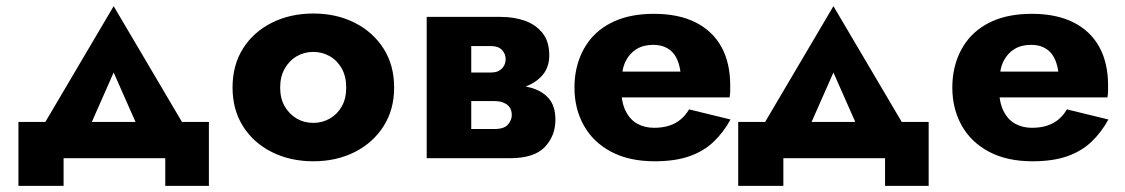

<svg xmlns="http://www.w3.org/2000/svg" viewBox="-20 -515 3663 625"><path d="M350 -279 460 -30 606 -61 350 -495 94 -61 240 -30ZM518 0V90H660V-118H40V90H187V0Z M737 -230Q737 -158 771 -104Q805 -50 865 -20Q925 10 1000 10Q1075 10 1134.5 -20Q1194 -50 1228.5 -104Q1263 -158 1263 -230Q1263 -303 1228.5 -357Q1194 -411 1134.5 -441Q1075 -471 1000 -471Q925 -471 865 -441Q805 -411 771 -357Q737 -303 737 -230ZM892 -230Q892 -266 907 -292Q922 -318 946 -332Q970 -346 1000 -346Q1029 -346 1053.5 -332Q1078 -318 1092.5 -292Q1107 -266 1107 -230Q1107 -194 1092.5 -168.5Q1078 -143 1053.5 -129Q1029 -115 1000 -115Q970 -115 946 -129Q922 -143 907 -168.5Q892 -194 892 -230Z M1456 -240V-186H1589Q1605 -186 1616 -182Q1627 -178 1633.5 -172Q1640 -166 1643 -158Q1646 -150 1646 -141Q1646 -124 1633.5 -109.5Q1621 -95 1589 -95H1456V0H1640Q1719 0 1753.5 -36.5Q1788 -73 1788 -125Q1788 -170 1766 -195Q1744 -220 1706 -230Q1668 -240 1620 -240ZM1456 -220H1610Q1653 -220 1688.5 -232.5Q1724 -245 1746 -270.5Q1768 -296 1768 -335Q1768 -380 1746 -407.5Q1724 -435 1688.5 -447.5Q1653 -460 1610 -460H1456V-365H1579Q1602 -365 1614 -352.5Q1626 -340 1626 -322Q1626 -314 1623 -306Q1620 -298 1614 -292Q1608 -286 1599.5 -282.5Q1591 -279 1579 -279H1456ZM1369 -460V0H1514V-460Z M1935 -198H2355Q2357 -210 2357 -220.5Q2357 -231 2357 -237Q2357 -310 2328.5 -362Q2300 -414 2244.5 -442Q2189 -470 2109 -470Q2034 -470 1980.5 -446Q1927 -422 1895.5 -379Q1864 -336 1854 -279Q1852 -267 1851 -255Q1850 -243 1850 -230Q1850 -161 1880.5 -106.5Q1911 -52 1969.5 -21Q2028 10 2111 10Q2178 10 2224.5 -6.5Q2271 -23 2303 -53.5Q2335 -84 2358 -126L2223 -159Q2212 -140 2196 -126.5Q2180 -113 2158.5 -106Q2137 -99 2109 -99Q2079 -99 2055 -112Q2031 -125 2016.5 -154Q2002 -183 2002 -230L2004 -254Q2004 -291 2017 -316.5Q2030 -342 2052.5 -355.5Q2075 -369 2106 -369Q2133 -369 2151.5 -358.5Q2170 -348 2180.5 -329Q2191 -310 2195 -282H1935Z M2693 -279 2803 -30 2949 -61 2693 -495 2437 -61 2583 -30ZM2861 0V90H3003V-118H2383V90H2530V0Z M3165 -198H3585Q3587 -210 3587 -220.5Q3587 -231 3587 -237Q3587 -310 3558.5 -362Q3530 -414 3474.5 -442Q3419 -470 3339 -470Q3264 -470 3210.5 -446Q3157 -422 3125.5 -379Q3094 -336 3084 -279Q3082 -267 3081 -255Q3080 -243 3080 -230Q3080 -161 3110.5 -106.5Q3141 -52 3199.5 -21Q3258 10 3341 10Q3408 10 3454.5 -6.5Q3501 -23 3533 -53.5Q3565 -84 3588 -126L3453 -159Q3442 -140 3426 -126.5Q3410 -113 3388.5 -106Q3367 -99 3339 -99Q3309 -99 3285 -112Q3261 -125 3246.5 -154Q3232 -183 3232 -230L3234 -254Q3234 -291 3247 -316.5Q3260 -342 3282.5 -355.5Q3305 -369 3336 -369Q3363 -369 3381.5 -358.5Q3400 -348 3410.5 -329Q3421 -310 3425 -282H3165Z"/></svg>

Font: Jost
Style: Bold
Weight: 700
Version: Version 3.710